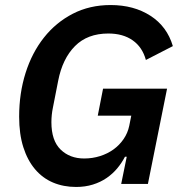

<svg xmlns="http://www.w3.org/2000/svg" viewBox="-20 -730 729 762"><path d="M483 -108H476Q463 -83 445 -61.5Q427 -40 403 -23.5Q379 -7 348.5 2.5Q318 12 282 12Q232 12 190.5 -5.5Q149 -23 119 -58.5Q89 -94 72.5 -146Q56 -198 56 -267Q56 -360 81.5 -440.5Q107 -521 154.5 -581Q202 -641 269 -675.5Q336 -710 419 -710Q511 -710 577 -667.5Q643 -625 666 -547L559 -492Q545 -543 506.5 -570Q468 -597 410 -597Q327 -597 277.5 -547Q228 -497 211 -410L190 -303Q184 -274 184 -245Q184 -172 220.5 -136.5Q257 -101 314 -101Q347 -101 377 -110.5Q407 -120 430.5 -137Q454 -154 470.5 -178Q487 -202 493 -231L501 -271H368L389 -378H643L567 0H461Z"/></svg>

Font: IBM Plex Sans SmBld
Style: Italic
Weight: 600
Italic angle: -11°
Designer: Mike Abbink, Paul van der Laan, Pieter van Rosmalen
Foundry: Bold Monday
Version: Version 3.005